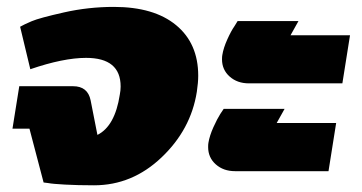

<svg xmlns="http://www.w3.org/2000/svg" viewBox="-20 -537 1065 565"><path d="M16.7 -158.3 36.7 -283.3H195Q238.3 -283.3 246.7 -241.7L266.7 -140Q318.3 -165.8 332.5 -258.3Q335 -270.8 335 -282.5Q335 -366.7 233.3 -366.7Q166.7 -366.7 69.2 -333.3L39.2 -458.3Q50.8 -465 73.3 -474.6Q95.8 -484.2 167.9 -500.4Q240 -516.7 315 -516.7Q433.3 -516.7 498.3 -462.9Q563.3 -409.2 563.3 -314.2Q563.3 -294.2 559.2 -266.7Q541.7 -155.8 455.4 -73.8Q369.2 8.3 256.7 8.3Q208.3 8.3 171.2 6.2Q134.2 4.2 121.7 1.7L108.3 0L66.7 -158.3Z M592.5 -104.2Q592.5 -112.5 593.3 -116.7Q596.7 -137.5 607.9 -162.5Q619.2 -187.5 628.3 -201.7L638.3 -216.7H817.5L794.2 -175H969.2L946.7 -33.3H671.7Q637.5 -33.3 615 -53.3Q592.5 -73.3 592.5 -104.2ZM633.3 -362.5Q633.3 -370.8 634.2 -375Q637.5 -395.8 648.8 -420.8Q660 -445.8 670 -460L679.2 -475H858.3L835 -433.3H1010L987.5 -291.7H712.5Q678.3 -291.7 655.8 -311.7Q633.3 -331.7 633.3 -362.5Z"/></svg>

Font: BoonTook
Style: Italic
Weight: 400
Italic angle: -9°
Designer: Sungsit Sawaiwan
Foundry: FontUni
Version: Version 3.0